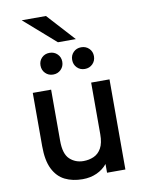

<svg xmlns="http://www.w3.org/2000/svg" viewBox="-99 -991 815 1072"><g transform="rotate(-10 308.0 -454.5)"><path d="M281.5 12Q225 12 182 -9.2Q139 -30.5 114.8 -79Q90.5 -127.5 90.5 -208.5V-511H194.5V-220.5Q194.5 -146.5 226.2 -116.8Q258 -87 304 -87Q335.5 -87 362.2 -98.8Q389 -110.5 405.2 -139.2Q421.5 -168 421.5 -218.5V-511H525.5V0H421.5V-49.5Q398.5 -21 362.5 -4.5Q326.5 12 281.5 12ZM221 -592Q194.5 -592 177 -609.8Q159.5 -627.5 159.5 -654Q159.5 -680 177 -697.5Q194.5 -715 221 -715Q247.5 -715 265.2 -697.5Q283 -680 283 -654Q283 -627.5 265.2 -609.8Q247.5 -592 221 -592ZM400.5 -592Q374 -592 356.5 -609.8Q339 -627.5 339 -654Q339 -680 356.5 -697.5Q374 -715 400.5 -715Q427 -715 444.8 -697.5Q462.5 -680 462.5 -654Q462.5 -627.5 444.8 -609.8Q427 -592 400.5 -592ZM278 -765 100 -921H237.5L379.5 -765Z"/></g></svg>

Font: Overpass Mono Light SemiBold
Style: Regular
Weight: 600
Monospace: yes
Version: Version 4.000